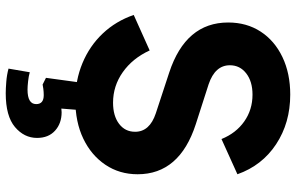

<svg xmlns="http://www.w3.org/2000/svg" viewBox="-206 -592 1058 687"><g transform="rotate(90 323.5 -248.0)"><path d="M337 12Q416 12 475.5 -16.5Q535 -45 569 -95.5Q603 -146 603 -211Q603 -361 424 -419L281 -465Q213 -488 213 -541Q213 -577 242 -599.5Q271 -622 318 -622Q372 -622 414 -592.5Q456 -563 477 -511L603 -568Q572 -656 495.5 -706.5Q419 -757 318 -757Q242 -757 183.5 -729Q125 -701 92.5 -651Q60 -601 60 -535Q60 -383 239 -324L385 -276Q451 -254 451 -202Q451 -166 422.5 -144.5Q394 -123 347 -123Q287 -123 237.5 -158Q188 -193 160 -254L33 -197Q55 -133 99.5 -86Q144 -39 205.5 -13.5Q267 12 337 12ZM313 261Q395 261 434 228Q473 195 473 149Q473 108 447 84.5Q421 61 381 61Q375 61 368 62L373 0H274L258 117L282 129Q285 128 297 126.5Q309 125 320 125Q352 125 352 152Q352 183 300 183Q289 183 270.5 181Q252 179 238 175L225 251Q247 257 272 259Q297 261 313 261Z"/></g></svg>

Font: Plus Jakarta Sans ExtraBold
Style: Regular
Weight: 800
Designer: Gumpita Rahayu
Foundry: Tokotype
Version: Version 2.004; ttfautohint (v1.8.3)